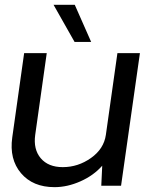

<svg xmlns="http://www.w3.org/2000/svg" viewBox="-20 -770 626 796"><path d="M289.1 -596.2 202.1 -750H290L357.9 -596.2ZM560.1 -549.8 481.9 0H399.9L403.8 -83Q368.2 -42.5 313.7 -18.3Q259.3 5.9 206.1 5.9Q116.2 5.9 67.1 -52Q18.1 -109.9 30.8 -200.2L80.1 -549.8H173.8L126 -210.9Q117.7 -150.9 148.9 -114Q180.2 -77.1 240.2 -77.1Q303.7 -77.1 357.2 -115Q410.6 -152.8 418.9 -210.9L466.8 -549.8Z"/></svg>

Font: Oakes Grotesk
Style: Italic
Weight: 400
Italic angle: -8°
Designer: Samuel Oakes
Foundry: Samuel Oakes
Version: Version 1.000;PS 001.000;hotconv 1.0.88;makeotf.lib2.5.64775